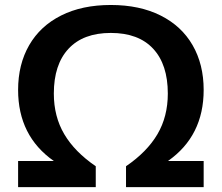

<svg xmlns="http://www.w3.org/2000/svg" viewBox="-20 -770 912 790"><path d="M671 -107.5H818V0H498.5V-86Q585 -145 627.8 -217.8Q670.5 -290.5 670.5 -385Q670.5 -504.5 610.2 -569.5Q550 -634.5 436 -634.5Q322.5 -634.5 262 -569.5Q201.5 -504.5 201.5 -385Q201.5 -290.5 244.5 -217.8Q287.5 -145 374 -86V0H54.5V-107.5H201.5Q54.5 -210.5 54.5 -400Q54.5 -505 100 -584Q145.5 -663 231.5 -706.2Q317.5 -749.5 436 -749.5Q554.5 -749.5 640.8 -706.2Q727 -663 772.5 -584Q818 -505 818 -400Q818 -210.5 671 -107.5Z"/></svg>

Font: Encode Sans Expanded SemiBold
Style: Regular
Weight: 600
Width: 7
Designer: Multiple Designers
Foundry: Impallari Type
Version: Version 2.000